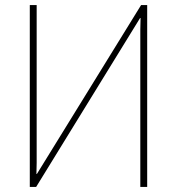

<svg xmlns="http://www.w3.org/2000/svg" viewBox="-20 -734 695 754"><path d="M97 -714V0H122L530 -663H532Q531 -637 531 -618Q531 -599 531 -568V0H558V-714H534L125 -51H123Q124 -78 124 -94Q124 -110 124 -135V-714Z"/></svg>

Font: Noto Sans Display Thin
Style: Regular
Weight: 250
Designer: Monotype Design Team
Foundry: Monotype Imaging Inc.
Version: Version 1.900